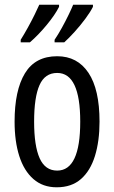

<svg xmlns="http://www.w3.org/2000/svg" viewBox="-20 -786 485 816"><path d="M403 -269Q403 -186 383.5 -123Q364 -60 324 -25Q284 10 221 10Q162 10 122 -25Q82 -60 62 -122.5Q42 -185 42 -269Q42 -402 86 -474.5Q130 -547 223 -547Q309 -547 356 -476.5Q403 -406 403 -269ZM125 -269Q125 -166 148.5 -113.5Q172 -61 223 -61Q321 -61 321 -269Q321 -476 223 -476Q171 -476 148 -424.5Q125 -373 125 -269ZM375 -757Q364 -735 342.5 -706Q321 -677 296.5 -650Q272 -623 253 -606H212V-617Q227 -639 243 -668Q259 -697 272 -724Q285 -751 291 -766H375ZM231 -757Q214 -723 178.5 -680Q143 -637 107 -606H68V-617Q83 -641 98.5 -669Q114 -697 127 -723.5Q140 -750 147 -766H231Z"/></svg>

Font: Noto Sans Bengali UI ExtraCondensed
Style: Regular
Weight: 400
Width: 2
Designer: Jelle Bosma - Monotype Design Team
Foundry: Monotype Imaging Inc.
Version: Version 2.003; ttfautohint (v1.8.4.7-5d5b)